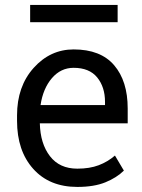

<svg xmlns="http://www.w3.org/2000/svg" viewBox="-20 -735 567 765"><path d="M288.1 9.8Q176.8 9.8 112.3 -62.3Q47.9 -134.3 47.9 -253.4V-275.4Q47.9 -390.6 114 -464.4Q180.2 -538.1 273.4 -538.1Q380.9 -538.1 434.8 -475.1Q488.8 -412.1 488.8 -302.7V-243.7H138.7Q140.6 -162.6 179 -112.8Q217.3 -63 288.1 -63Q337.4 -63 373.3 -76.7Q409.2 -90.3 438 -115.2L473.6 -55.2Q444.8 -26.9 399.7 -8.5Q354.5 9.8 288.1 9.8ZM273.4 -464.8Q222.2 -464.8 186.8 -423.6Q151.4 -382.3 141.6 -316.4H398.4V-329.1Q398.4 -388.2 367.2 -426.5Q335.9 -464.8 273.4 -464.8ZM448.7 -646.5H100.1V-715.3H448.7Z"/></svg>

Font: Roboto Web
Style: Regular
Weight: 400
Designer: Google
Version: Version 1.200310; 2013